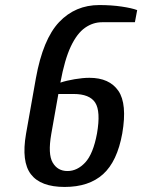

<svg xmlns="http://www.w3.org/2000/svg" viewBox="-20 -730 563 760"><path d="M236 10Q141 10 102.5 -40Q64 -90 83 -200L122 -420Q150 -575 214 -642.5Q278 -710 373 -710Q421 -710 461.5 -704Q502 -698 523 -690L514 -642H384Q348 -642 316.5 -620Q285 -598 260.5 -546.5Q236 -495 219 -403Q243 -411 275.5 -416.5Q308 -422 334 -422Q413 -422 448.5 -370.5Q484 -319 464 -202Q444 -91 388 -40.5Q332 10 236 10ZM247 -53Q286 -53 317.5 -87Q349 -121 364 -202Q379 -289 357 -323.5Q335 -358 271 -358H211L183 -200Q169 -120 188.5 -86.5Q208 -53 247 -53Z"/></svg>

Font: Cuprum Medium
Style: Italic
Weight: 500
Italic angle: -10°
Version: Version 3.000